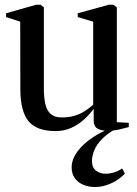

<svg xmlns="http://www.w3.org/2000/svg" viewBox="-20 -528 563 788"><path d="M419.5 8.5Q394.5 8.5 379.5 -0.5Q364.5 -9.5 364.5 -33.5V-81.5Q349.5 -60.5 326.8 -39.2Q304 -18 274.2 -4Q244.5 10 207.5 10Q130.5 10 97 -30.8Q63.5 -71.5 63.5 -162.5L63 -439L5 -458V-473.5L128 -508.5H146.5L160 -498V-165Q160 -128 166 -101.2Q172 -74.5 188 -60.2Q204 -46 233.5 -46Q263 -46 286.8 -53.2Q310.5 -60.5 329.2 -72.8Q348 -85 362.5 -98.5V-439L299 -458V-473.5L426.5 -508.5H445L459.5 -498V-26.5L508.5 -24V-6.5Q492 -2 470 3.2Q448 8.5 419.5 8.5ZM370 239.5Q344.5 239.5 322.8 230.8Q301 222 287.5 203.8Q274 185.5 274 158.5Q274 137 284.8 115.2Q295.5 93.5 315.8 72.8Q336 52 365 33.2Q394 14.5 430.5 -1L444 -5L458.5 -1Q420.5 20 398.5 42.8Q376.5 65.5 367 88.5Q357.5 111.5 357.5 133Q357.5 159.5 374 172.2Q390.5 185 412.5 185Q429.5 185 446.8 180Q464 175 481.5 163.5L492.5 184Q479 199.5 459.2 212Q439.5 224.5 416.5 232Q393.5 239.5 370 239.5Z"/></svg>

Font: Merriweather 144pt
Style: Regular
Weight: 400
Version: Version 2.100